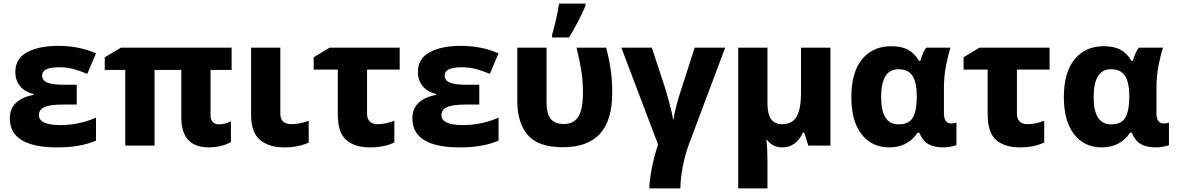

<svg xmlns="http://www.w3.org/2000/svg" viewBox="-20 -816 6594 1076"><path d="M410 -230H332Q259 -230 228.5 -215.5Q198 -201 198 -171Q198 -115 319 -115Q375 -115 427 -127Q479 -139 518 -157V-28Q432 10 301 10Q35 10 35 -153Q35 -207 70 -240Q105 -273 168 -284V-289Q119 -301 92.5 -333.5Q66 -366 66 -413Q66 -488 132.5 -523.5Q199 -559 306 -559Q423 -559 518 -517L469 -402Q426 -420 390.5 -429.5Q355 -439 312 -439Q263 -439 239.5 -427.5Q216 -416 216 -393Q216 -365 245.5 -353Q275 -341 341 -341H410Z M1274 -136V-20Q1253 -7 1219.5 1.5Q1186 10 1151 10Q996 10 996 -158V-424H846V0H682V-424H567V-495L658 -549H1278V-424H1160V-169Q1160 -144 1173 -131.5Q1186 -119 1206 -119Q1240 -119 1274 -136Z M1551 -178Q1551 -148 1568 -134Q1585 -120 1614 -120Q1656 -120 1710 -139V-17Q1652 10 1574 10Q1487 10 1437 -32Q1387 -74 1387 -175V-549H1551Z M2220 -426H2037V-179Q2037 -150 2052.5 -135Q2068 -120 2096 -120Q2139 -120 2190 -139V-18Q2165 -5 2130 2.5Q2095 10 2055 10Q1968 10 1920.5 -31.5Q1873 -73 1873 -175V-426H1738V-495L1827 -549H2220Z M2666 -230H2588Q2515 -230 2484.5 -215.5Q2454 -201 2454 -171Q2454 -115 2575 -115Q2631 -115 2683 -127Q2735 -139 2774 -157V-28Q2688 10 2557 10Q2291 10 2291 -153Q2291 -207 2326 -240Q2361 -273 2424 -284V-289Q2375 -301 2348.5 -333.5Q2322 -366 2322 -413Q2322 -488 2388.5 -523.5Q2455 -559 2562 -559Q2679 -559 2774 -517L2725 -402Q2682 -420 2646.5 -429.5Q2611 -439 2568 -439Q2519 -439 2495.5 -427.5Q2472 -416 2472 -393Q2472 -365 2501.5 -353Q2531 -341 2597 -341H2666Z M2879 -250V-549H3043V-244Q3043 -179 3066 -150Q3089 -121 3140 -121Q3195 -121 3221 -162Q3247 -203 3247 -301Q3247 -361 3238 -418.5Q3229 -476 3211 -549H3377Q3395 -479 3403 -421.5Q3411 -364 3411 -297Q3411 -141 3342 -66Q3273 9 3135 9Q2995 9 2937 -60Q2879 -129 2879 -250ZM3074 -621Q3085 -658 3096.5 -708.5Q3108 -759 3113 -796H3261V-783Q3224 -697 3169 -606H3074Z M3841 -8Q3819 51 3806 119.5Q3793 188 3793 240H3619Q3619 198 3633 126.5Q3647 55 3668 -6L3462 -549H3633L3705 -330Q3719 -284 3733.5 -230Q3748 -176 3752 -147H3755Q3757 -171 3770 -221.5Q3783 -272 3800 -322L3873 -549H4044Z M4634 0H4510L4487 -73H4480Q4441 10 4364 10Q4309 10 4278 -33H4275Q4278 -10 4279.5 22Q4281 54 4281 84V240H4117V-549H4281V-236Q4281 -178 4301 -149Q4321 -120 4363 -120Q4421 -120 4445 -163.5Q4469 -207 4469 -297V-549H4634Z M4751 -272Q4751 -410 4811 -483.5Q4871 -557 4975 -557Q5032 -557 5069 -537Q5106 -517 5130 -475H5138Q5151 -524 5171 -549H5307Q5293 -508 5281.5 -448Q5270 -388 5270 -325V-182Q5270 -124 5311 -124Q5319 -124 5327 -125.5Q5335 -127 5340 -129V-3Q5333 1 5310 5.5Q5287 10 5270 10Q5215 10 5183 -8Q5151 -26 5132 -72H5122Q5067 10 4963 10Q4866 10 4808.5 -63.5Q4751 -137 4751 -272ZM5118 -267V-273Q5118 -352 5094.5 -390Q5071 -428 5014 -428Q4918 -428 4918 -271Q4918 -119 5016 -119Q5071 -119 5093.5 -153.5Q5116 -188 5118 -267Z M5862 -426H5679V-179Q5679 -150 5694.5 -135Q5710 -120 5738 -120Q5781 -120 5832 -139V-18Q5807 -5 5772 2.5Q5737 10 5697 10Q5610 10 5562.5 -31.5Q5515 -73 5515 -175V-426H5380V-495L5469 -549H5862Z M5942 -272Q5942 -410 6002 -483.5Q6062 -557 6166 -557Q6223 -557 6260 -537Q6297 -517 6321 -475H6329Q6342 -524 6362 -549H6498Q6484 -508 6472.5 -448Q6461 -388 6461 -325V-182Q6461 -124 6502 -124Q6510 -124 6518 -125.5Q6526 -127 6531 -129V-3Q6524 1 6501 5.5Q6478 10 6461 10Q6406 10 6374 -8Q6342 -26 6323 -72H6313Q6258 10 6154 10Q6057 10 5999.5 -63.5Q5942 -137 5942 -272ZM6309 -267V-273Q6309 -352 6285.5 -390Q6262 -428 6205 -428Q6109 -428 6109 -271Q6109 -119 6207 -119Q6262 -119 6284.5 -153.5Q6307 -188 6309 -267Z"/></svg>

Font: Noto Sans UI ExtraBold
Style: Regular
Weight: 800
Designer: Monotype Design Team
Foundry: Monotype Imaging Inc.
Version: Version 1.001